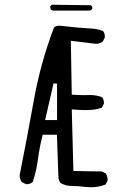

<svg xmlns="http://www.w3.org/2000/svg" viewBox="-20 -788 540 802"><path d="M356.4 -391.1 330.1 -390.6Q308.6 -390.6 279.8 -392.6L275.9 -617.7L380.4 -605Q396.5 -605 409.2 -614.3L417.5 -630.9Q418 -632.8 418 -634.8Q418 -648.9 410.6 -658.2Q385.3 -668.5 353 -669.4Q320.8 -670.4 233.4 -680.2Q231 -680.7 228.5 -680.7Q214.8 -680.7 205.6 -673.3Q149.4 -525.4 121.3 -369.1Q93.3 -212.9 62 -56.2Q62 -40 71.3 -27.3L87.9 -19Q89.4 -18.6 91.3 -18.6Q105.5 -18.6 116.7 -27.8Q131.8 -72.3 138.4 -122.3Q145 -172.4 158.2 -225.1H217.8L224.1 -45.4Q225.6 -32.7 233.4 -23.4Q254.4 -11.2 279.8 -11.2Q308.1 -11.2 335.9 -7.3Q348.1 -5.9 359.9 -5.9Q393.1 -5.9 421.4 -17.6L429.2 -33.2Q429.7 -35.2 429.7 -38.1Q429.7 -41 428.7 -45.4Q427.7 -54.7 421.9 -63.5L405.3 -71.8L286.6 -73.7L279.8 -331.1Q314.5 -328.1 335.9 -328.1Q381.3 -328.1 405.8 -338.4L413.6 -354.5Q414.1 -356.4 414.1 -358.4Q414.1 -372.6 406.7 -381.8Q383.3 -391.1 356.4 -391.1ZM218.3 -286.6H168.5L203.6 -439.9L218.3 -438.5ZM352.5 -743.7Q356.4 -743.7 358.9 -745.1Q361.3 -746.6 362.3 -747.6Q364.3 -749.5 365.2 -751Q365.7 -752.9 365.7 -754.4Q365.7 -755.9 365.7 -757.3Q364.7 -761.7 359.9 -766.1L209 -768.1H196.3L189.5 -761.2L191.9 -747.6L200.7 -743.7Z"/></svg>

Font: Bakudai
Style: ExtraLight
Weight: 200
Version: Version 1.48